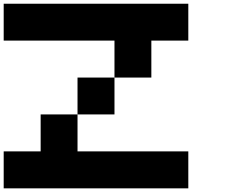

<svg xmlns="http://www.w3.org/2000/svg" viewBox="-20 -820 1240 1040"><path d="M799.8 -600.1V-399.9H600.1V-600.1H0V-799.8H1000V-600.1ZM200.2 -200.2H399.9V0H1000V200.2H0V0H200.2ZM600.1 -399.9V-200.2H399.9V-399.9Z"/></svg>

Font: QuinqueFive
Style: Regular
Weight: 400
Monospace: yes
Designer: GGBotNet
Foundry: GGBotNet
Version: 1.1